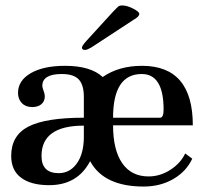

<svg xmlns="http://www.w3.org/2000/svg" viewBox="-20 -673 754 703"><path d="M506 10Q360 10 310 -83Q264 5 160 5Q94 5 57.5 -22Q21 -49 21 -102Q21 -177 84 -209.5Q147 -242 287 -242V-318Q287 -362 268.5 -382Q250 -402 206 -402Q137 -402 135 -361Q135 -351 140 -339Q144 -330 144 -320Q144 -302 131.5 -291.5Q119 -281 98 -281Q74 -281 60 -295.5Q46 -310 46 -333Q46 -378 92.5 -405Q139 -432 218 -432Q312 -432 356 -391Q415 -432 500 -432Q686 -432 686 -214H394Q394 -124 427.5 -75.5Q461 -27 524 -27Q566 -27 603.5 -51Q641 -75 658 -111L684 -92Q662 -45 614.5 -17.5Q567 10 506 10ZM195 -39Q235 -39 260.5 -73.5Q286 -108 287 -168V-213Q132 -213 132 -102Q132 -39 195 -39ZM394 -242H566Q579 -242 579 -272Q579 -402 499 -402Q394 -402 394 -242ZM292 -490Q280 -490 280 -499Q280 -505 297 -524L392 -628Q407 -644 413 -649Q417 -653 428 -653Q445 -653 467.5 -641.5Q490 -630 490 -622Q490 -615 479 -607L314 -499Q300 -491 292 -490Z"/></svg>

Font: UnnaMedium
Style: Regular
Weight: 500
Designer: Jorge de Buen Unna
Foundry: Omnibus-Type
Version: Version 2.008;hotconv 1.0.109;makeotfexe 2.5.65596